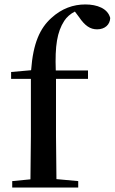

<svg xmlns="http://www.w3.org/2000/svg" viewBox="-20 -844 516 864"><path d="M116 0H332V-29L234 -38L232 -232V-489H376V-527H231C227 -638 237 -700 269 -750C280 -767 297 -782 317 -792L335 -768C362 -728 386 -712 417 -712C453 -712 475 -734 476 -763C465 -806 417 -824 364 -824C310 -824 258 -806 211 -763C160 -717 129 -650 120 -528L30 -520V-489H119V-232L117 -37L35 -29V0Z"/></svg>

Font: Noto Serif CJK JP SemiBold
Style: Regular
Weight: 600
Designer: Ryoko NISHIZUKA 西塚涼子 (kana & ideographs); Frank Grießhammer (Latin, Greek & Cyrillic); Wenlong ZHANG 张文龙 (bopomofo); San
Foundry: Adobe
Version: Version 2.001;hotconv 1.1.0;makeotfexe 2.6.0